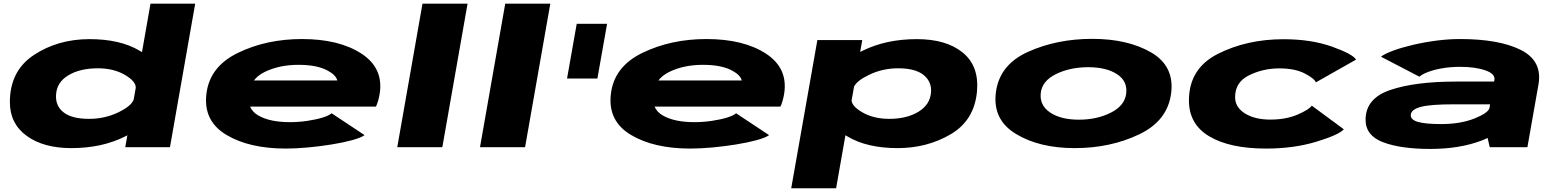

<svg xmlns="http://www.w3.org/2000/svg" viewBox="-20 -805 8519 1050"><path d="M665 0 676.5 -65Q669.5 -61.5 662.5 -58Q536.5 5 369.5 5Q218.5 5 126.2 -61.8Q34 -128.5 34 -246.5Q34 -417.5 165.2 -504.2Q296.5 -591 469.5 -591Q636.5 -591 743 -528Q750 -524 756.5 -520L803 -785H1047.5L909.5 0ZM711.5 -263 722.5 -325.5Q723 -359.5 665.5 -394Q603 -431.5 516 -431.5Q417.5 -431.5 353.8 -393.2Q290 -355 286.5 -286.5Q282.5 -226 327.8 -190.5Q373 -155 467.5 -155Q554.5 -155 630 -192Q702 -227.5 711.5 -263Z M1543.5 7.5Q1342.5 7.5 1217.2 -68Q1092 -143.5 1108.5 -289Q1125 -440 1281 -515.8Q1437 -591.5 1631.5 -591.5Q1834.5 -591.5 1957 -511.5Q2079.5 -431.5 2056 -290Q2048.5 -247.5 2036 -222H1347.5Q1361 -191.5 1393.5 -173Q1456.5 -137 1565.5 -137Q1613.5 -137 1660.8 -144Q1708 -151 1743.8 -162Q1779.5 -173 1793.5 -185.5L1974 -66Q1953.5 -51.5 1904.8 -38.2Q1856 -25 1792.5 -14.8Q1729 -4.5 1663.2 1.5Q1597.5 7.5 1543.5 7.5ZM1368.5 -365H1824.5Q1817 -394.5 1773.5 -418Q1715.5 -450.5 1612 -450.5Q1507.5 -450.5 1427.5 -411.5Q1390 -393 1368.5 -365Z M2152.5 0 2290.5 -785H2537L2399 0Z M2605 0 2743 -785H2989.5L2851.5 0Z M3081 -375.5 3134 -675H3300L3247 -375.5Z M3755.5 7.5Q3554.5 7.5 3429.2 -68Q3304 -143.5 3320.5 -289Q3337 -440 3493 -515.8Q3649 -591.5 3843.5 -591.5Q4046.5 -591.5 4169 -511.5Q4291.5 -431.5 4268 -290Q4260.5 -247.5 4248 -222H3559.5Q3573 -191.5 3605.5 -173Q3668.5 -137 3777.5 -137Q3825.5 -137 3872.8 -144Q3920 -151 3955.8 -162Q3991.5 -173 4005.5 -185.5L4186 -66Q4165.5 -51.5 4116.8 -38.2Q4068 -25 4004.5 -14.8Q3941 -4.5 3875.2 1.5Q3809.5 7.5 3755.5 7.5ZM3580.5 -365H4036.5Q4029 -394.5 3985.5 -418Q3927.5 -450.5 3824 -450.5Q3719.5 -450.5 3639.5 -411.5Q3602 -393 3580.5 -365Z M4307 224.5 4450 -586H4695.5L4684 -521Q4691 -524.5 4698.5 -528Q4826.5 -591 4994 -591Q5155 -591 5245 -517.5Q5335 -444 5323 -306Q5309 -147.5 5179.8 -71.2Q5050.5 5 4889.5 5Q4722 5 4616 -58Q4609.5 -61.5 4603.5 -65.5L4552.5 224.5ZM4637 -254.5Q4641 -223 4693.5 -192Q4756 -155 4843 -155Q4938.5 -155 5002.2 -193.5Q5066 -232 5071.5 -299.5Q5076.5 -357 5031.8 -394.2Q4987 -431.5 4891.5 -431.5Q4804.5 -431.5 4729 -394Q4665 -362.5 4650.5 -331Z M5857.5 5Q5664 5 5536 -72.5Q5408 -150 5426 -297.5Q5444.5 -450.5 5602 -521.5Q5759.5 -592.5 5953 -592.5Q6147 -592.5 6274.8 -518.5Q6402.5 -444.5 6385 -297.5Q6366.5 -144.5 6209 -69.8Q6051.5 5 5857.5 5ZM5880.5 -150.5Q5979 -150.5 6055.5 -189.2Q6132 -228 6139 -295Q6146.5 -362 6088 -399.8Q6029.5 -437.5 5931 -437.5Q5832 -437.5 5755.2 -400Q5678.5 -362.5 5671.5 -295Q5665 -228.5 5723.2 -189.5Q5781.5 -150.5 5880.5 -150.5Z M6903.5 7.5Q6706.5 7.5 6594.2 -58.8Q6482 -125 6482 -255.5Q6482 -430.5 6640.5 -510.5Q6799 -590.5 6999 -590.5Q7151 -590.5 7264.8 -549.8Q7378.5 -509 7396 -479L7176 -354.5Q7169.5 -374.5 7116 -402.8Q7062.5 -431 6975.5 -431Q6888 -431 6811.2 -393.5Q6734.5 -356 6734.5 -274Q6734.5 -218 6788.5 -184.5Q6842.5 -151 6927 -151Q7013.5 -151 7077.5 -179Q7141.5 -207 7153.5 -227.5L7329 -98Q7302 -67.5 7178.8 -30Q7055.5 7.5 6903.5 7.5Z M8127 0 8115.5 -50.5Q8101 -43.5 8084.5 -37Q7963 9.5 7802 9.5Q7640.5 9.5 7544 -27Q7447.5 -63.5 7448 -151Q7448.5 -267.5 7584 -313.2Q7719.5 -359 7944.5 -359H8151L8152.5 -367Q8158.5 -401 8103.2 -420.2Q8048 -439.5 7965 -439.5Q7913.5 -439.5 7868.2 -431.8Q7823 -424 7790 -411.5Q7757 -399 7742.5 -385.5L7532 -495Q7552.5 -511 7598.8 -528Q7645 -545 7706.5 -559.5Q7768 -574 7835 -582.8Q7902 -591.5 7964 -591.5Q8178.5 -591.5 8297.2 -531.8Q8416 -472 8393.5 -343L8333 0ZM8125.5 -214 8129 -234.5H7929.5Q7803.5 -234.5 7751.2 -220.8Q7699 -207 7695.5 -179Q7692 -151 7732.8 -138.8Q7773.5 -126.5 7862 -126.5Q7966 -126.5 8043.5 -157Q8117.5 -186.5 8125.5 -214Z"/></svg>

Font: Anybody UltraExpanded ExtraBold
Style: Italic
Weight: 800
Width: 9
Italic angle: -10°
Designer: Tyler Finck
Foundry: Etcetera Type Company
Version: Version 1.010; ttfautohint (v1.8.3) -l 8 -r 50 -G 200 -x 14 